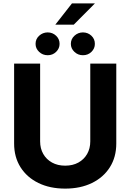

<svg xmlns="http://www.w3.org/2000/svg" viewBox="-20 -1103 769 1133"><path d="M512.7 -727.5H666.2V-255.9Q666.2 -176.2 628.5 -116.4Q590.8 -56.5 522.9 -23.3Q455.1 10 364.6 10Q274.2 10 206.4 -23.3Q138.6 -56.5 100.9 -116.4Q63.3 -176.2 63.3 -255.9V-727.5H216.8V-268.6Q216.8 -226.8 235.3 -194.5Q253.7 -162.2 287 -143.8Q320.2 -125.4 364.6 -125.4Q409.4 -125.4 442.6 -143.8Q475.8 -162.2 494.2 -194.5Q512.7 -226.8 512.7 -268.6ZM306.4 -957.4 404.7 -1083H540.2L415.2 -957.4ZM261.5 -777.1Q232 -777 210.9 -796.9Q189.7 -816.9 189.9 -844Q189.7 -872.6 210.9 -892Q232 -911.5 261.5 -911.8Q290.6 -911.5 311.1 -892Q331.6 -872.6 331.6 -844Q331.6 -816.9 311.1 -796.9Q290.6 -777 261.5 -777.1ZM469.4 -777.1Q440.2 -777 419.2 -796.9Q398.1 -816.9 398.1 -844Q398.1 -872.6 419.2 -892Q440.2 -911.5 469.4 -911.8Q499.1 -911.5 519.6 -892Q540 -872.6 539.8 -844Q540 -816.9 519.6 -796.9Q499.1 -777 469.4 -777.1Z"/></svg>

Font: Inter
Style: Regular
Weight: 400
Designer: Rasmus Andersson
Foundry: rsms
Version: Version 4.000;git-8c9346024